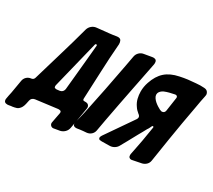

<svg xmlns="http://www.w3.org/2000/svg" viewBox="-230 -999 1520 1369"><g transform="rotate(30 529.5 -314.0)"><path d="M326 73Q316 75 314 75Q302 75 294 67Q286 59 286 47Q286 45 288 35Q292 16 295 -2Q298 -20 302 -38Q303 -41 303 -45Q303 -57 296 -59.5Q289 -62 279 -62L99 -39Q72 -34 67 -9Q64 6 60.5 21.5Q57 37 50.5 49.5Q44 62 32.5 71.5Q21 81 2 84L-14 87L-25 88Q-37 90 -42 91Q-46 92 -53 92Q-82 92 -82 65Q-82 63 -80 53L-76 31Q-74 18 -70 3Q-61 -53 -52 -102Q-49 -123 -34 -137.5Q-19 -152 3 -154Q21 -157 26 -174Q61 -295 96 -411.5Q131 -528 164 -651Q170 -671 186.5 -685Q203 -699 225 -701L263 -705Q292 -708 321.5 -711Q351 -714 379 -719Q383 -720 390 -720Q409 -720 415.5 -708Q422 -696 422 -679Q412 -555 408 -446Q404 -337 398 -218Q398 -210 400.5 -206.5Q403 -203 411 -203H421Q437 -203 445 -194.5Q453 -186 453 -173Q453 -167 452 -163Q444 -118 437 -76Q430 -34 422 9Q418 31 403 46Q388 61 367 66ZM223 -180Q248 -185 253 -211Q258 -264 264 -324Q270 -384 275 -438.5Q280 -493 284 -534.5Q288 -576 289 -591Q289 -597 284 -597Q275 -597 274 -590L178 -201Q177 -198 177 -193Q177 -182 183.5 -179.5Q190 -177 198 -177Z M465 -9Q462 -9 459.5 -8.5Q457 -8 455 -8Q429 -8 429 -31Q429 -34 429.5 -37.5Q430 -41 431 -46Q436 -66 442 -88.5Q448 -111 453 -135Q476 -244 497.5 -351Q519 -458 539 -567L555 -654Q559 -675 574 -689.5Q589 -704 609 -707L673 -718Q676 -718 678.5 -718.5Q681 -719 683 -719Q711 -719 711 -691Q711 -682 710 -679L693 -593Q686 -560 680 -527Q674 -494 667 -462Q653 -392 638 -314Q623 -236 609 -161L592 -66Q588 -46 573 -32.5Q558 -19 536 -17Q523 -16 510.5 -15Q498 -14 484 -12Z M902 -125Q907 -147 910.5 -169.5Q914 -192 918 -215Q924 -257 930 -287Q930 -292 925 -294Q919 -294 917 -289L910 -274Q905 -263 898 -254Q890 -239 881 -222.5Q872 -206 861 -187Q850 -167 839.5 -147.5Q829 -128 818 -108Q812 -98 804.5 -84Q797 -70 789 -56Q780 -39 762.5 -28.5Q745 -18 725 -18L661 -17Q641 -17 637.5 -23Q634 -29 634 -33Q634 -40 642 -53Q681 -110 720 -166Q759 -222 798 -279Q804 -288 804 -296Q804 -309 789 -319Q779 -327 770.5 -336Q762 -345 755 -356Q738 -380 731 -408Q724 -436 724 -465Q724 -504 737 -542Q759 -608 800 -644.5Q841 -681 910 -695Q942 -702 973.5 -706Q1005 -710 1037 -712Q1054 -714 1070.5 -714Q1087 -714 1103 -713Q1123 -712 1132 -700.5Q1141 -689 1141 -676Q1141 -673 1139 -663Q1134 -640 1129.5 -616.5Q1125 -593 1121 -568Q1107 -493 1094 -418Q1081 -343 1069 -268L1039 -77Q1036 -57 1022.5 -43.5Q1009 -30 990 -25L920 -11Q910 -9 908 -9Q898 -9 891.5 -15.5Q885 -22 885 -34Q885 -40 886 -44ZM945 -568Q925 -564 905 -559Q885 -554 866 -546Q841 -534 833 -514Q831 -506 831 -502Q831 -489 839.5 -476Q848 -463 860 -452.5Q872 -442 885.5 -433.5Q899 -425 909 -420L918 -417Q920 -417 924 -415Q947 -415 951 -437L967 -546Q968 -548 968 -552Q968 -569 951 -569Q947 -569 945 -568Z"/></g></svg>

Font: Bangerz 2
Style: Regular
Weight: 400
Designer: vernon adams
Foundry: Vernon Adams
Version: Version 2.10;December 28, 2023;FontCreator 13.0.0.2683 64-bi